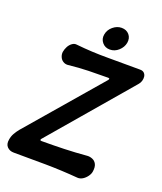

<svg xmlns="http://www.w3.org/2000/svg" viewBox="-184 -953 899 1066"><g transform="rotate(20 265.5 -420.0)"><path d="M87 -616Q90 -633 98 -648Q106 -663 119 -672.5Q132 -682 146 -680Q240 -670 335 -670.5Q430 -671 524 -670Q540 -670 548.5 -661.5Q557 -653 558.5 -640.5Q560 -628 556 -615Q552 -602 542 -591L141 -122Q137 -118 137.5 -114Q138 -110 145 -110Q214 -110 278.5 -112Q343 -114 413 -120Q428 -121 443.5 -114.5Q459 -108 467 -92Q475 -76 471 -49Q469 -34 458 -19Q447 -4 432.5 5Q418 14 402 13Q305 5 212.5 4Q120 3 22 3Q-2 3 -17 -12.5Q-32 -28 -27 -56Q-24 -76 -14.5 -93Q-5 -110 8 -126L377 -555Q381 -560 380.5 -563.5Q380 -567 373 -567Q314 -567 257 -565.5Q200 -564 138 -557Q122 -556 109.5 -564Q97 -572 91 -586.5Q85 -601 87 -616ZM270 -785Q275 -814 298.5 -833.5Q322 -853 349 -853Q378 -853 394.5 -833.5Q411 -814 406 -785Q401 -758 378.5 -737.5Q356 -717 327 -717Q299 -717 282 -737.5Q265 -758 270 -785Z"/></g></svg>

Font: Winky Sans Medium
Style: Italic
Weight: 500
Italic angle: -8.97852°
Designer: Simon Atzbach
Foundry: typofactur
Version: Version 1.205